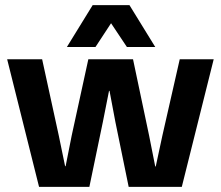

<svg xmlns="http://www.w3.org/2000/svg" viewBox="-20 -732 865 752"><path d="M501 -500 564 -201 588 -80H590L616 -201L684 -500H817L692 0H484L432 -254L409 -376H407L383 -255L330 0H133L8 -500H145L210 -202L235 -81H237L261 -202L326 -500ZM242 -548 343 -712H487L588 -548H477L415 -641L354 -548Z"/></svg>

Font: TASA Orbiter Display
Style: Bold
Weight: 700
Designer: Weizhong Zhang
Version: Version 1.000;Glyphs 3.1.2 (3151)